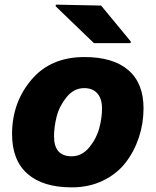

<svg xmlns="http://www.w3.org/2000/svg" viewBox="-20 -794 671 828"><path d="M213 -206Q213 -120 289 -120Q333 -120 364.5 -158Q396 -196 408 -241Q420 -286 420 -326Q420 -368 400 -391Q380 -414 343 -414Q299 -414 267.5 -375.5Q236 -337 224.5 -292Q213 -247 213 -206ZM32 -216Q32 -351 115 -449.5Q198 -548 344 -548Q468 -548 533.5 -491.5Q599 -435 599 -327Q599 -262 579 -201.5Q559 -141 521.5 -92.5Q484 -44 424 -15Q364 14 289 14Q165 14 98.5 -44.5Q32 -103 32 -216ZM220 -767 221 -774 416 -770 544 -615 543 -608H385Z"/></svg>

Font: Nacelle Heavy
Style: Italic
Weight: 800
Italic angle: -12°
Designer: Sora Sagano
Foundry: Sora Sagano
Version: Version 1.000;FEAKit 1.0